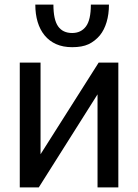

<svg xmlns="http://www.w3.org/2000/svg" viewBox="-20 -819 603 839"><path d="M497.1 0H406.2V-406.7L149.4 0H66.4V-545.4H157.2V-145L411.1 -545.4H497.1ZM456.1 -798.8Q456.1 -756.8 445.8 -722.4Q435.5 -688 416.5 -664.6Q394.5 -638.7 366.7 -625.7Q338.9 -612.8 295.4 -612.8Q255.4 -612.8 225.3 -626.2Q195.3 -639.6 174.8 -664.6Q154.8 -689 144.5 -723.1Q134.3 -757.3 134.3 -798.8H213.4Q213.4 -732.9 233.9 -703.9Q254.4 -674.8 295.4 -674.8Q334 -674.8 355.5 -703.4Q377 -731.9 377 -798.8Z"/></svg>

Font: IranNastaliq
Style: Regular
Weight: 400
Designer: Hossein Zahedi
Version: Version 1.5